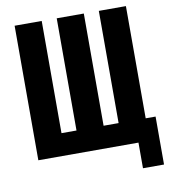

<svg xmlns="http://www.w3.org/2000/svg" viewBox="-94 -814 907 1033"><g transform="rotate(-10 360.0 -297.5)"><path d="M603 140H718V-122H664V-735H516V-122H434V-735H286V-122H204V-735H56V0H603Z"/></g></svg>

Font: Iosevka Sparkle Heavy
Style: Regular
Weight: 900
Designer: Belleve Invis
Foundry: Belleve Invis
Version: Version 4.5.0; ttfautohint (v1.8.3)